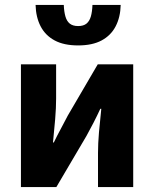

<svg xmlns="http://www.w3.org/2000/svg" viewBox="-20 -756 623 776"><path d="M64.6 0V-496H206.8V-358.4Q206.8 -320.1 203 -274.7Q199.2 -229.3 194.2 -180.3H197.6Q209.9 -206 226.3 -236.3Q242.6 -266.7 253.9 -288.7L375.1 -496H518.4V0H376.1V-138.1Q376.1 -175.5 380 -220.9Q383.9 -266.2 389.4 -316.2H385.4Q373.5 -290.2 357.7 -259.5Q341.9 -228.8 329.6 -206.9L207.8 0ZM295.8 -572.4Q238.3 -572.4 200.8 -592.6Q163.3 -612.8 144.2 -649.6Q125.1 -686.4 123.8 -736.1H237.8Q238.8 -708.8 244.4 -689.5Q249.9 -670.3 262.1 -660.5Q274.4 -650.7 295.8 -650.7Q317.4 -650.7 329.5 -660.5Q341.6 -670.3 347.2 -689.5Q352.7 -708.8 353.7 -736.1H467.8Q466.6 -686.4 447.4 -649.6Q428.3 -612.8 390.8 -592.6Q353.2 -572.4 295.8 -572.4Z"/></svg>

Font: Source Sans 3 Variable
Style: Regular
Weight: 200
Designer: Paul D. Hunt
Foundry: Adobe Systems Incorporated
Version: Version 3.026